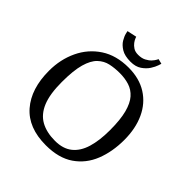

<svg xmlns="http://www.w3.org/2000/svg" viewBox="-221 -973 1138 1138"><g transform="rotate(45 348.0 -404.0)"><path d="M344 13Q197 13 121 -74.5Q45 -162 45 -313Q45 -408 82.5 -487Q120 -566 191.5 -613Q263 -660 366 -660Q456 -660 520 -619.5Q584 -579 617.5 -506.5Q651 -434 651 -338Q651 -240 619.5 -160.5Q588 -81 520 -34Q452 13 344 13ZM364 -44Q431 -44 472 -77Q513 -110 531.5 -171.5Q550 -233 550 -319Q550 -407 535.5 -462Q521 -517 494.5 -547Q468 -577 431.5 -588.5Q395 -600 352 -600Q310 -600 273 -592Q236 -584 207 -556.5Q178 -529 162 -472.5Q146 -416 146 -319Q146 -218 171 -158Q196 -98 244.5 -71Q293 -44 364 -44ZM268 -821Q268 -821 272 -810.5Q276 -800 285.5 -787Q295 -774 311 -763.5Q327 -753 352 -753Q381 -753 401 -763.5Q421 -774 433 -787Q445 -800 450.5 -810.5Q456 -821 456 -821L487 -813Q487 -813 481 -794.5Q475 -776 460 -752.5Q445 -729 418 -710.5Q391 -692 349 -692Q300 -692 271.5 -709.5Q243 -727 229.5 -750Q216 -773 212 -790.5Q208 -808 208 -808Z"/></g></svg>

Font: Faustina VF Beta
Style: Regular
Weight: 400
Designer: Alfonso Garcia
Foundry: Omnibus-Type
Version: Version 1.006